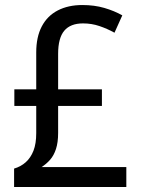

<svg xmlns="http://www.w3.org/2000/svg" viewBox="-20 -743 560 763"><path d="M307 -723Q355 -723 394.5 -711.5Q434 -700 466 -682L435 -613Q406 -629 375 -639.5Q344 -650 310 -650Q260 -650 235.5 -621Q211 -592 211 -529V-388H385V-322H211V-215Q211 -177 202.5 -151Q194 -125 179 -108Q164 -91 145 -79H482V0H36V-73Q63 -81 82.5 -98.5Q102 -116 113 -144Q124 -172 124 -214V-322H37V-388H124V-535Q124 -596 146 -638Q168 -680 209.5 -701.5Q251 -723 307 -723Z"/></svg>

Font: Noto Sans SemiCondensed
Style: Regular
Weight: 400
Width: 4
Version: Version 2.013